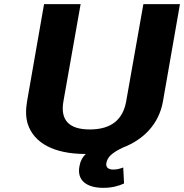

<svg xmlns="http://www.w3.org/2000/svg" viewBox="-20 -731 886 924"><path d="M412 -108C311 -108 270 -154 285 -242L368 -711H192L110 -242C103 -201 104 -164 114 -133C144 -43 239 10 392 10H393C376 26 366 46 362 71C350 138 398 173 477 173C519 173 551 164 577 152L573 75C559 80 546 85 525 85C500 85 488 73 492 53C495 38 502 25 516 13C530 1 548 -10 572 -21C668 -58 744 -131 764 -242L846 -711H670L587 -242C571 -154 514 -108 412 -108Z"/></svg>

Font: Asimov
Style: XWidIt
Weight: 500
Designer: Google
Version: Version 2.000980; 2014